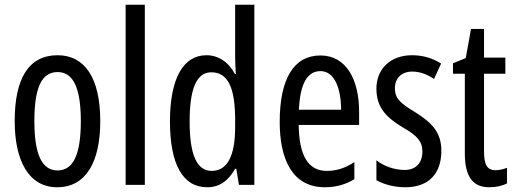

<svg xmlns="http://www.w3.org/2000/svg" viewBox="-20 -873 2173 810"><path d="M403 -362C403 -545 337 -640 223 -640C99 -640 42 -539 42 -362C42 -194 102 -83 221 -83C346 -83 403 -195 403 -362ZM125 -362C125 -500 154 -569 223 -569C290 -569 321 -500 321 -362C321 -223 290 -154 223 -154C155 -154 125 -225 125 -362Z M591 -93V-853H510V-93Z M854 -83C906 -83 943 -110 972 -161H977L988 -93H1053V-853H972V-635C972 -614 973 -591 975 -561H971C944 -612 900 -640 851 -640C752 -640 697 -540 697 -361C697 -180 751 -83 854 -83ZM873 -152C809 -152 780 -223 780 -361C780 -495 808 -568 871 -568C941 -568 972 -505 972 -367V-337C972 -213 938 -152 873 -152Z M1332 -639C1219 -639 1160 -540 1160 -358C1160 -202 1213 -83 1350 -83C1396 -83 1437 -94 1475 -117V-189C1435 -163 1398 -152 1359 -152C1280 -152 1242 -216 1240 -346H1495V-402C1495 -535 1442 -639 1332 -639ZM1332 -573C1392 -573 1419 -498 1419 -410H1241C1246 -521 1277 -573 1332 -573Z M1842 -237C1842 -319 1797 -358 1731 -400C1668 -438 1646 -458 1646 -501C1646 -543 1674 -571 1719 -571C1752 -571 1783 -559 1811 -540L1841 -605C1804 -628 1764 -640 1718 -640C1629 -640 1568 -584 1568 -499C1568 -416 1613 -376 1680 -335C1740 -301 1762 -276 1762 -234C1762 -185 1734 -156 1687 -156C1643 -156 1597 -173 1568 -197V-113C1598 -96 1640 -83 1690 -83C1786 -83 1842 -138 1842 -237Z M2071 -155C2032 -155 2022 -182 2022 -236V-562H2112V-630H2022V-751H1967L1945 -628L1891 -606V-562H1941V-226C1941 -130 1973 -83 2044 -83C2074 -83 2098 -89 2119 -99V-165C2103 -159 2087 -155 2071 -155Z"/></svg>

Font: Noto Sans Kannada UI ExtraCondensed
Style: Regular
Weight: 400
Width: 2
Designer: Jelle Bosma - Monotype Design Team
Foundry: Monotype Imaging Inc.
Version: Version 2.005